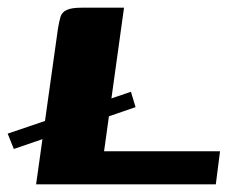

<svg xmlns="http://www.w3.org/2000/svg" viewBox="-34 -480 595 500"><path d="M307 -241 319 -201 2 -92 -14 -132ZM289 -460 237 -86H539L528 0H60L117 -406Q120 -424 123.5 -436Q127 -448 139.5 -454Q152 -460 179 -460Z"/></svg>

Font: Genos Thin
Style: Bold Italic
Weight: 700
Italic angle: -8°
Version: Version 1.010